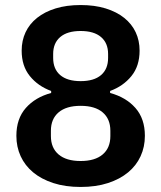

<svg xmlns="http://www.w3.org/2000/svg" viewBox="-20 -730 640 762"><path d="M300 12Q239 12 191.5 -3.5Q144 -19 111.5 -46Q79 -73 62 -110Q45 -147 45 -191Q45 -259 82.5 -301.5Q120 -344 183 -361V-369Q131 -388 98.5 -428Q66 -468 66 -529Q66 -569 81.5 -602Q97 -635 127 -659Q157 -683 200.5 -696.5Q244 -710 300 -710Q356 -710 399.5 -696.5Q443 -683 473 -659Q503 -635 518.5 -602Q534 -569 534 -529Q534 -468 501.5 -428Q469 -388 417 -369V-361Q480 -344 517.5 -301.5Q555 -259 555 -191Q555 -147 538 -110Q521 -73 488.5 -46Q456 -19 408.5 -3.5Q361 12 300 12ZM300 -91Q357 -91 387.5 -117Q418 -143 418 -190V-211Q418 -258 387.5 -284Q357 -310 300 -310Q243 -310 212.5 -284Q182 -258 182 -211V-190Q182 -143 212.5 -117Q243 -91 300 -91ZM300 -408Q353 -408 381 -432Q409 -456 409 -500V-516Q409 -559 381 -583Q353 -607 300 -607Q247 -607 219 -583Q191 -559 191 -516V-500Q191 -456 219 -432Q247 -408 300 -408Z"/></svg>

Font: IBM Plex Sans Devanagari SemiBold
Style: Regular
Weight: 600
Designer: Mike Abbink, Paul van der Laan, Pieter van Rosmalen, Erin McLaughlin
Foundry: Bold Monday
Version: Version 1.1